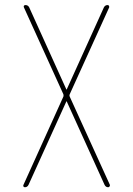

<svg xmlns="http://www.w3.org/2000/svg" viewBox="-20 -540 540 779"><path d="M81.1 219.7Q77.1 219.7 75.2 216.8Q73.2 213.9 75.2 210L237.3 -148.4Q238.3 -152.3 237.3 -157.2L77.1 -509.8Q75.2 -513.7 77.1 -516.6Q79.1 -519.5 83 -519.5Q93.8 -519.5 98.6 -509.8L249 -177.7Q249 -176.8 250 -176.8Q251 -176.8 251 -177.7L401.4 -509.8Q406.2 -519.5 417 -519.5Q419.9 -519.5 421.9 -516.6Q423.8 -513.7 422.9 -509.8L262.7 -157.2Q260.7 -152.3 262.7 -148.4L425.8 210Q426.8 213.9 424.3 216.8Q421.9 219.7 418.9 219.7Q409.2 219.7 404.3 210L251 -127.9Q251 -128.9 250 -128.9Q249 -128.9 249 -127.9L95.7 210Q90.8 219.7 81.1 219.7Z"/></svg>

Font: Rounded-L Mgen+ 2m thin
Style: Regular
Weight: 100
Designer: [Source Han Sans]
Ryoko NISHIZUKA  (kana & ideographs); Paul D. Hunt (Latin, Greek & Cyrillic); Wenlong ZHANG  (bopomofo
Version: Version 1.059.20150602